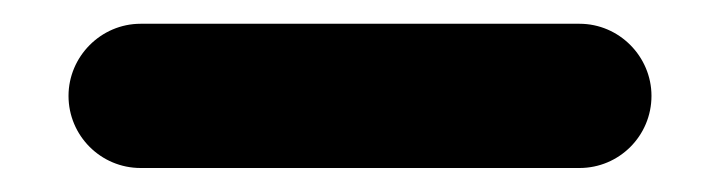

<svg xmlns="http://www.w3.org/2000/svg" viewBox="-20 91 601 160"><path d="M462.9 231C496.1 231 522.9 204.1 522.9 170.9C522.9 138.2 496.1 110.8 462.9 110.8H97.2C64 110.8 37.1 138.2 37.1 170.9C37.1 204.1 64 231 97.2 231Z"/></svg>

Font: Jellee Bold
Style: Regular
Weight: 700
Designer: Alfredo Marco Pradil
Foundry: Hanken Design Co.
Version: Version 1.223;hotconv 1.0.109;makeotfexe 2.5.65596